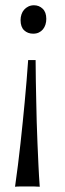

<svg xmlns="http://www.w3.org/2000/svg" viewBox="-20 -458 247 729"><path d="M37.1 251Q43 210.9 48.1 168.9Q53.2 127 57.9 85.7Q62.5 44.4 66.4 4.9Q70.3 -34.7 73.7 -69.8Q81.5 -151.9 86.9 -230H115.2Q115.7 -151.9 117.7 -69.8Q118.2 -34.7 119.4 4.9Q120.6 44.4 122.3 85.7Q124 127 126 168.9Q127.9 210.9 130.9 251Q121.1 250 108.9 250Q96.7 250 84 250Q71.3 250 58.6 250Q45.9 250 37.1 251ZM106 -330.1Q85.4 -330.1 71.8 -342.8Q58.1 -355.5 58.1 -381.8Q58.1 -393.1 61.5 -403.3Q64.9 -413.6 71.5 -421.1Q78.1 -428.7 87.6 -433.3Q97.2 -438 108.9 -438Q128.4 -438 142.1 -424.8Q155.8 -411.6 155.8 -386.2Q155.8 -375 152.6 -364.7Q149.4 -354.5 143.1 -346.7Q136.7 -338.9 127.4 -334.5Q118.2 -330.1 106 -330.1Z"/></svg>

Font: Simonetta
Style: Regular
Weight: 400
Version: Version 1.004